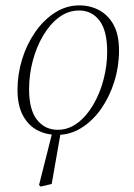

<svg xmlns="http://www.w3.org/2000/svg" viewBox="-20 -489 496 713"><path d="M131 204 125 198 175 0H206L172 194ZM192 12Q153 12 119.5 -5Q86 -22 65.5 -59.5Q45 -97 45 -155Q45 -213 62 -268.5Q79 -324 110.5 -369.5Q142 -415 184 -442Q226 -469 275 -469Q315 -469 348.5 -451Q382 -433 402 -396.5Q422 -360 422 -301Q422 -242 404.5 -186Q387 -130 356 -85.5Q325 -41 283 -14.5Q241 12 192 12ZM194 -7Q234 -7 267.5 -32Q301 -57 326 -99.5Q351 -142 364.5 -193.5Q378 -245 378 -297Q378 -375 349.5 -412.5Q321 -450 274 -450Q233 -450 199 -424.5Q165 -399 140 -356.5Q115 -314 101.5 -262.5Q88 -211 88 -158Q88 -81 117.5 -44Q147 -7 194 -7Z"/></svg>

Font: Source Serif 4 48pt Light
Style: Italic
Weight: 300
Italic angle: -12°
Designer: Frank Grießhammer
Foundry: Adobe Systems Incorporated
Version: Version 4.004;hotconv 1.0.116;makeotfexe 2.5.65601